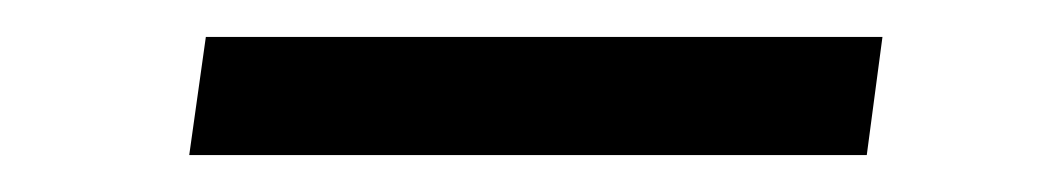

<svg xmlns="http://www.w3.org/2000/svg" viewBox="-20 -364 570 104"><path d="M458 -344 449.5 -280H82.5L91.5 -344Z"/></svg>

Font: Merriweather 48pt
Style: Italic
Weight: 400
Italic angle: -7.8°
Version: Version 2.101